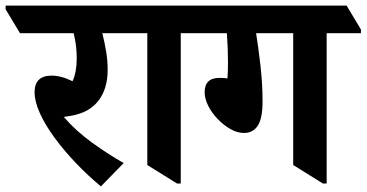

<svg xmlns="http://www.w3.org/2000/svg" viewBox="-78 -645 1304 683"><path d="M281 18Q235 -20 192.5 -64.5Q150 -109 116.5 -154.5Q83 -200 64 -242Q45 -284 45 -317Q45 -376 106 -376Q140 -376 180 -356Q195 -389 195 -438Q195 -483 184 -527H-7L-58 -612V-625H389L440 -540V-527H286Q294 -495 299.5 -462Q305 -429 305 -397Q305 -329 272 -286.5Q239 -244 174 -233Q168 -232 161.5 -231Q155 -230 149 -229Q191 -180 249 -138Q307 -96 362 -65Z M552 8 446 -58V-527H375L324 -612V-625H636L687 -540V-527H565V8Z M790 -172Q766 -172 741.5 -186Q717 -200 696 -222Q675 -244 662.5 -269Q650 -294 650 -317Q650 -368 703 -368Q719 -368 731 -366Q732 -374 732.5 -390Q733 -406 733 -424Q733 -448 732 -474Q731 -500 729 -527H622L571 -612V-625H1155L1206 -540V-527H1084V8H1071L965 -58V-527H833Q841 -478 848.5 -412Q856 -346 856 -284Q856 -224 839 -198Q822 -172 790 -172Z"/></svg>

Font: Noto Serif Devanagari SemiCondensed
Style: Bold
Weight: 700
Width: 4
Designer: Universal Thirst, Indian Type Foundry and the Monotype Design Team
Foundry: Monotype Imaging Inc.
Version: Version 2.004; ttfautohint (v1.8.4.7-5d5b)